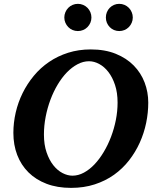

<svg xmlns="http://www.w3.org/2000/svg" viewBox="-20 -938 792 975"><path d="M577.1 -417Q577.1 -467.3 564.2 -506.3Q551.3 -545.4 530.5 -572.3Q509.8 -599.1 483.9 -613Q458 -627 432.1 -627Q402.3 -627 373.8 -611.8Q345.2 -596.7 319.8 -570.6Q294.4 -544.4 272.9 -508.5Q251.5 -472.7 236.1 -431.4Q220.7 -390.1 211.9 -345Q203.1 -299.8 203.1 -254.9Q203.1 -203.1 216.6 -164.1Q230 -125 251 -98.6Q272 -72.3 297.6 -59.1Q323.2 -45.9 348.1 -45.9Q377.4 -45.9 406 -61.3Q434.6 -76.7 460 -103.5Q485.4 -130.4 506.8 -166.3Q528.3 -202.1 543.9 -243.4Q559.6 -284.7 568.4 -329.1Q577.1 -373.5 577.1 -417ZM732.9 -417Q732.9 -365.7 722.2 -313.7Q711.4 -261.7 689.7 -213.6Q668 -165.5 635.3 -123.5Q602.5 -81.5 559.1 -50.5Q515.6 -19.5 460.9 -1.7Q406.2 16.1 340.8 16.1Q271 16.1 216.6 -4.6Q162.1 -25.4 124.5 -62.7Q86.9 -100.1 67.4 -151.1Q47.9 -202.1 47.9 -263.2Q47.9 -314.9 59.8 -366.7Q71.8 -418.5 95 -465.6Q118.2 -512.7 151.9 -553.2Q185.5 -593.8 229.2 -623.5Q272.9 -653.3 326.2 -670.2Q379.4 -687 440.9 -687Q513.2 -687 567.9 -664.8Q622.6 -642.6 659.2 -605.2Q695.8 -567.9 714.4 -519Q732.9 -470.2 732.9 -417ZM444.3 -849.1Q444.3 -835 439 -822.5Q433.6 -810.1 424.3 -800.5Q415 -791 402.3 -785.6Q389.6 -780.3 375.5 -780.3Q361.3 -780.3 348.6 -785.6Q335.9 -791 326.7 -800.5Q317.4 -810.1 312 -822.5Q306.6 -835 306.6 -849.1Q306.6 -863.3 312 -876Q317.4 -888.7 326.7 -898.2Q335.9 -907.7 348.6 -913.1Q361.3 -918.5 375.5 -918.5Q389.6 -918.5 402.3 -913.1Q415 -907.7 424.3 -898.2Q433.6 -888.7 439 -876Q444.3 -863.3 444.3 -849.1ZM654.3 -849.1Q654.3 -835 648.9 -822.5Q643.6 -810.1 634.3 -800.5Q625 -791 612.3 -785.6Q599.6 -780.3 585.4 -780.3Q571.3 -780.3 558.8 -785.6Q546.4 -791 537.1 -800.5Q527.8 -810.1 522.7 -822.5Q517.6 -835 517.6 -849.1Q517.6 -863.3 522.7 -876Q527.8 -888.7 537.1 -898.2Q546.4 -907.7 558.8 -913.1Q571.3 -918.5 585.4 -918.5Q599.6 -918.5 612.3 -913.1Q625 -907.7 634.3 -898.2Q643.6 -888.7 648.9 -876Q654.3 -863.3 654.3 -849.1Z"/></svg>

Font: Charis SIL CyrE
Style: Bold Italic
Weight: 700
Italic angle: -11°
Foundry: SIL International
Version: Version 5.000